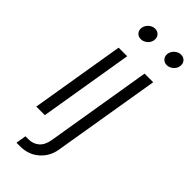

<svg xmlns="http://www.w3.org/2000/svg" viewBox="-296 -752 991 991"><g transform="rotate(45 199.5 -257.0)"><path d="M20.5 0 106 -515.6H168.5L83 0ZM155.8 -627.4Q136.7 -627.4 125.7 -640.6Q114.7 -653.8 117.7 -672.9Q121.1 -691.9 136.5 -705.1Q151.9 -718.3 170.4 -718.3Q189.5 -718.3 200.4 -705.1Q211.4 -691.9 208.5 -672.9Q205.6 -653.8 189.9 -640.6Q174.3 -627.4 155.8 -627.4ZM295.4 -515.6H358.4L260.3 74.7Q251 131.3 209 167.7Q167 204.1 106.9 204.1H80.1L89.4 147.9H110.8Q145.5 147.9 168.9 127.4Q192.4 106.9 199.2 65.9ZM345.2 -627.4Q326.2 -627.4 315.2 -640.6Q304.2 -653.8 307.1 -672.9Q310.5 -691.9 325.9 -705.1Q341.3 -718.3 359.9 -718.3Q378.9 -718.3 389.9 -705.1Q400.9 -691.9 397.9 -672.9Q395 -653.8 379.4 -640.6Q363.8 -627.4 345.2 -627.4Z"/></g></svg>

Font: Inter Display Light
Style: Italic
Weight: 300
Italic angle: -9.39999°
Designer: Rasmus Andersson
Foundry: rsms
Version: Version 4.000;git-a52131595